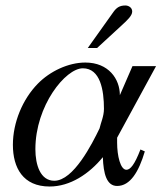

<svg xmlns="http://www.w3.org/2000/svg" viewBox="-20 -669 592 700"><path d="M359 -272C359 -245 347 -220 343 -201C316 -145 248 -10 178 -10C127 -10 109 -68 109 -125C109 -284 219 -420 282 -420C346 -420 359 -340 359 -272ZM549 -428H463L417 -322C417 -381 376 -441 291 -441C229 -441 162 -409 118 -364C62 -307 27 -222 27 -141C27 -57 64 11 161 11C236 11 305 -35 355 -96C357 -35 369 9 407 9C455 9 486 -43 508 -117L492 -124C471 -69 455 -50 441 -50C419 -50 407 -101 407 -149V-167ZM300 -494H334L422 -575C445 -596 462 -612 462 -627C462 -642 448 -649 437 -649C416 -649 405 -641 394 -626Z"/></svg>

Font: XITS
Style: Italic
Weight: 400
Italic angle: -16.33°
Designer: MicroPress Inc., with final additions and corrections provided by Coen Hoffman, Elsevier (retired)
Version: Version 1.302